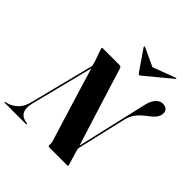

<svg xmlns="http://www.w3.org/2000/svg" viewBox="-279 -1072 1245 1245"><g transform="rotate(45 343.0 -450.0)"><path d="M86.5 -124Q74.5 -73.5 87.5 -46.5Q100.5 -19.5 134 -11.5L150 -8.5Q156 -7 156 -4Q156 0 150 0H-40Q-47 0 -47 -3.5Q-47 -6.5 -41 -8L-28.5 -10.5Q3 -18.5 33 -45.8Q63 -73 76 -126L187 -564.5Q189 -573.5 186.5 -582Q184 -590.5 181.5 -599L150 -690Q146.5 -700 155.5 -700H309.5Q315.5 -700 320 -697.2Q324.5 -694.5 328 -683Q356.5 -590.5 378.5 -520Q400.5 -449.5 419 -390.5Q437.5 -331.5 455.8 -273.2Q474 -215 495.5 -146.5L608 -633.5Q618.5 -678 639.2 -700Q660 -722 686 -722Q709 -722 721 -710.2Q733 -698.5 733 -680Q732.5 -656.5 718 -637Q703.5 -617.5 668 -591Q631.5 -564 611 -536.5Q590.5 -509 581.5 -470L505 -141.5Q503 -131.5 502.8 -125.8Q502.5 -120 505.5 -111L535.5 -10.5Q538.5 0 530 0H365.5Q353.5 0 355 -15Q356 -30.5 353 -41Q339 -85.5 320.5 -145.5Q302 -205.5 281 -274.2Q260 -343 238 -414.8Q216 -486.5 195.5 -555ZM459 -751.5Q450.5 -744 445.5 -744Q440 -744 435 -751.5L338 -892.5Q335 -897 339 -899.5Q341.5 -901.5 346.5 -898.5L470.5 -841L623 -898.5Q629.5 -901.5 631.5 -899.5Q633.5 -896.5 629 -892.5Z"/></g></svg>

Font: Fraunces 144pt
Style: Bold Italic
Weight: 700
Italic angle: -16°
Version: Version 1.000;[b76b70a41]